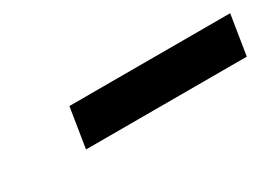

<svg xmlns="http://www.w3.org/2000/svg" viewBox="-16 -861 546 393"><g transform="rotate(-30 256.5 -665.0)"><path d="M118 -618 133 -712H513L498 -618Z"/></g></svg>

Font: Nunito Sans 7pt SemiExpanded
Style: Bold Italic
Weight: 700
Width: 6
Italic angle: -9°
Designer: Vernon Adams
Foundry: Vernon Adams
Version: Version 3.101;gftools[0.9.27]